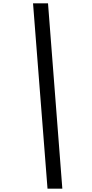

<svg xmlns="http://www.w3.org/2000/svg" viewBox="-20 -962 549 1152"><path d="M268.1 -941.9 354 169.9H265.1L178.2 -941.9Z"/></svg>

Font: Poppins
Style: Italic
Weight: 400
Italic angle: -10°
Designer: Ninad Kale (Devanagari), Jonny Pinhorn (Latin)
Foundry: Indian Type Foundry
Version: Version 3.200;PS 1.000;hotconv 16.6.54;makeotf.lib2.5.65590